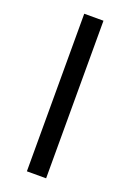

<svg xmlns="http://www.w3.org/2000/svg" viewBox="-136 -740 535 790"><g transform="rotate(20 132.0 -345.0)"><path d="M90.1 0V-690H174.3V0Z"/></g></svg>

Font: Oxanium ExtraLight
Style: Regular
Weight: 200
Designer: Severin Meyer
Version: Version 2.000